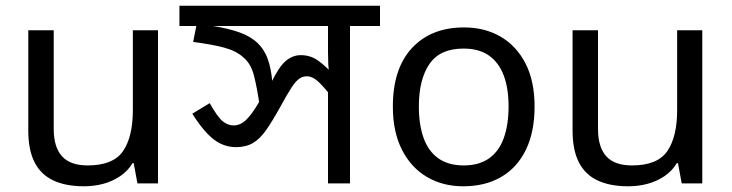

<svg xmlns="http://www.w3.org/2000/svg" viewBox="-20 -642 2563 672"><path d="M533 -536V0H461L448 -71H444Q427 -43 400 -25Q373 -7 341 1.5Q309 10 274 10Q210 10 166.5 -10.5Q123 -31 101 -74Q79 -117 79 -185V-536H168V-191Q168 -127 197 -95Q226 -63 287 -63Q376 -63 410.5 -113Q445 -163 445 -257V-536Z M1310 -622V-551H1205V0H1128V-353L1151 -290Q1120 -331 1097.5 -353Q1075 -375 1054 -375Q1040 -375 1028 -367Q1016 -359 1001 -336.5Q986 -314 961 -268Q934 -219 912 -187.5Q890 -156 865.5 -141.5Q841 -127 806 -127Q779 -127 754.5 -138Q730 -149 705.5 -174.5Q681 -200 653 -244L714 -281Q741 -233 759 -218Q777 -203 798 -203Q815 -203 830.5 -213.5Q846 -224 864.5 -250Q883 -276 907 -321L930 -354Q956 -408 980 -428.5Q1004 -449 1033 -449Q1066 -449 1092.5 -430.5Q1119 -412 1154 -374L1134 -373Q1130 -396 1129 -416.5Q1128 -437 1128 -458V-551H608V-622ZM889 -271Q879 -339 868.5 -379Q858 -419 832 -441Q807 -464 764 -475.5Q721 -487 656 -495L671 -571L725 -551Q782 -542 820 -528Q858 -514 881.5 -491.5Q905 -469 917 -436Q929 -403 933 -356Z M1851 -269Q1851 -180 1820.5 -117.5Q1790 -55 1734 -22.5Q1678 10 1601 10Q1530 10 1474.5 -22.5Q1419 -55 1387 -117.5Q1355 -180 1355 -269Q1355 -402 1422 -474Q1489 -546 1604 -546Q1677 -546 1732.5 -513.5Q1788 -481 1819.5 -419.5Q1851 -358 1851 -269ZM1446 -269Q1446 -206 1462.5 -159.5Q1479 -113 1514 -88Q1549 -63 1603 -63Q1657 -63 1692 -88Q1727 -113 1743.5 -159.5Q1760 -206 1760 -269Q1760 -333 1743 -378Q1726 -423 1691.5 -447.5Q1657 -472 1602 -472Q1520 -472 1483 -418Q1446 -364 1446 -269Z M2438 -536V0H2366L2353 -71H2349Q2332 -43 2305 -25Q2278 -7 2246 1.5Q2214 10 2179 10Q2115 10 2071.5 -10.5Q2028 -31 2006 -74Q1984 -117 1984 -185V-536H2073V-191Q2073 -127 2102 -95Q2131 -63 2192 -63Q2281 -63 2315.5 -113Q2350 -163 2350 -257V-536Z"/></svg>

Font: bangla115
Style: Regular
Weight: 400
Designer: Jelle Bosma - Monotype Design Team
Foundry: Monotype Imaging Inc.
Version: Version 2.003